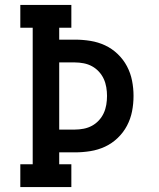

<svg xmlns="http://www.w3.org/2000/svg" viewBox="-20 -755 640 775"><path d="M62 0V-92H112V-643H62V-735H268V-643H219V-595H283Q314 -595 345 -590Q376 -585 404 -572Q432 -559 455 -537Q478 -515 492.5 -487.5Q507 -460 513 -429.5Q519 -399 519 -368Q519 -336 513 -305.5Q507 -275 492.5 -247.5Q478 -220 455 -198Q432 -176 404 -163Q376 -150 345 -145Q314 -140 283 -140H219V-92H268V0ZM283 -232Q300 -232 318 -235.5Q336 -239 351.5 -247.5Q367 -256 379 -269Q391 -282 398.5 -298Q406 -314 409 -332Q412 -350 412 -368Q412 -385 409 -403Q406 -421 398.5 -437Q391 -453 379 -466Q367 -479 351.5 -487.5Q336 -496 318 -499.5Q300 -503 283 -503H219V-232Z"/></svg>

Font: Iosevka Slab Semibold Extended
Style: Regular
Weight: 600
Width: 7
Monospace: yes
Designer: Belleve Invis
Foundry: Belleve Invis
Version: Version 11.1.0; ttfautohint (v1.8.3)